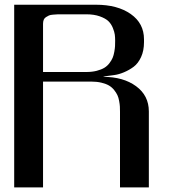

<svg xmlns="http://www.w3.org/2000/svg" viewBox="-20 -812 748 832"><path d="M41.5 -791.5H396Q489.3 -791.5 546.6 -751.2Q604 -710.9 604 -641.6V-629.4Q604 -592.3 591.3 -564.7Q578.6 -537.1 559.3 -522.7Q540 -508.3 517.3 -498.8Q494.6 -489.3 475.3 -486.8Q456.1 -484.4 442.1 -482.4Q428.2 -480.5 427.2 -479Q514.2 -479 569.6 -438.5Q625 -397.9 625 -329.1V0H500V-327.1Q500 -340.3 499.5 -350.1Q499 -359.9 496.3 -374.5Q493.7 -389.2 488.8 -399.7Q483.9 -410.2 474.6 -421.9Q465.3 -433.6 452.6 -441.2Q439.9 -448.7 419.9 -453.6Q399.9 -458.5 375 -458.5H166.5V0H41.5ZM354 -500Q378.9 -500 398.9 -505.1Q418.9 -510.3 431.9 -518.1Q444.8 -525.9 454.1 -538.1Q463.4 -550.3 468 -561.3Q472.7 -572.3 475.3 -587.4Q478 -602.5 478.5 -612.3Q479 -622.1 479 -635.3Q479 -649.9 477.5 -661.6Q476.1 -673.3 469 -690.9Q461.9 -708.5 449.5 -720.5Q437 -732.4 412.4 -741.2Q387.7 -750 354 -750H250Q235.8 -750 228.8 -749.8Q221.7 -749.5 210 -748.5Q198.2 -747.6 192.1 -744.9Q186 -742.2 179.2 -737.8Q172.4 -733.4 169.4 -726.1Q166.5 -718.8 166.5 -708.5V-500Z"/></svg>

Font: Gputeks
Style: Bold
Weight: 600
Width: 8
Version: Version 0.9